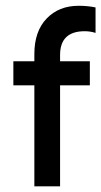

<svg xmlns="http://www.w3.org/2000/svg" viewBox="-20 -656 355 674"><path d="M277.3 -546.4Q190.9 -546.4 190.9 -462.9V-440.9H295.4V-356.4H190.9V-2H100.6V-356.4H26.9V-440.9H100.6V-466.3Q100.6 -545.9 143.6 -590.8Q186.5 -635.7 255.9 -635.7Q288.1 -635.7 315.4 -629.9V-540.5Q296.9 -546.4 277.3 -546.4Z"/></svg>

Font: Keraleeyam
Style: Regular
Weight: 400
Designer: Hussain K. H.
Foundry: Swathanthra Malayalam Computing(SMC) http://smc.org.in
Version: Version 3.0.0+20221109